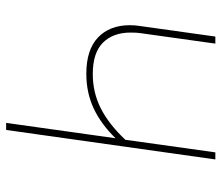

<svg xmlns="http://www.w3.org/2000/svg" viewBox="-68 -653 721 625"><g transform="rotate(-90 292.5 -340.5)"><path d="M523 -278Q523 -261 520 -243L486 0H463L497 -243Q499 -254 499 -276Q499 -333 466 -366Q433 -399 364 -399Q304 -399 252.5 -373Q201 -347 150 -293L109 0H86L182 -681H205L155 -325Q201 -372 252 -396Q303 -420 365 -420Q443 -420 483 -382Q523 -344 523 -278Z"/></g></svg>

Font: Fira Sans Thin
Style: Italic
Weight: 250
Italic angle: -8°
Designer: Carrois Corporate & Edenspiekermann AG
Foundry: Carrois Corporate GbR & Edenspiekermann AG
Version: Version 4.203